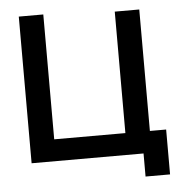

<svg xmlns="http://www.w3.org/2000/svg" viewBox="-57 -773 863 939"><g transform="rotate(-5 375.0 -303.5)"><path d="M619.5 113.3V0H70V-720H190.3V-107H539.7V-703.3H660V-107H739.8V113.3Z"/></g></svg>

Font: Manrope
Style: Regular
Weight: 400
Designer: Mikhail Sharanda
Foundry: Mikhail Sharanda
Version: Version 4.503